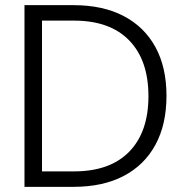

<svg xmlns="http://www.w3.org/2000/svg" viewBox="-20 -725 711 745"><path d="M75 0V-705H265Q379 -705 459.5 -663Q540 -621 583 -542.5Q626 -464 626 -353Q626 -242 583 -163Q540 -84 459.5 -42Q379 0 265 0ZM143 -42 126 -60H267Q407 -60 481.5 -136.5Q556 -213 556 -352Q556 -491 481.5 -568Q407 -645 267 -645H126L143 -662Z"/></svg>

Font: TikTok Sans Light
Style: Regular
Weight: 300
Version: Version 4.000